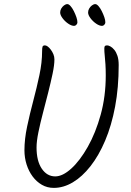

<svg xmlns="http://www.w3.org/2000/svg" viewBox="-20 -925 639 935"><path d="M245 -636Q245 -608 236 -565.5Q227 -523 214.5 -473.5Q202 -424 189 -374.5Q176 -325 167 -281Q158 -237 158 -207Q158 -141 183.5 -103.5Q209 -66 249 -66Q285 -66 327 -104Q369 -142 407.5 -210Q446 -278 470.5 -367Q495 -456 495 -558Q495 -588 493.5 -612Q492 -636 490 -654.5Q488 -673 488 -688Q488 -698 491 -701Q494 -704 502 -704Q508 -704 517.5 -699Q527 -694 536.5 -682.5Q546 -671 552 -653Q558 -635 558 -608Q558 -498 540.5 -405.5Q523 -313 492 -240Q461 -167 420.5 -115.5Q380 -64 334.5 -37Q289 -10 242 -10Q210 -10 184 -25Q158 -40 139 -65.5Q120 -91 109.5 -124Q99 -157 99 -193Q99 -247 112 -308.5Q125 -370 142 -434Q159 -498 172 -559.5Q185 -621 185 -675Q185 -693 187.5 -698.5Q190 -704 199 -704Q205 -704 212.5 -698.5Q220 -693 227.5 -683Q235 -673 240 -661Q245 -649 245 -636ZM357 -816Q357 -810 352 -804.5Q347 -799 341 -799Q328 -799 312 -810Q296 -821 284.5 -836.5Q273 -852 273 -864Q273 -874 278 -883Q283 -892 291.5 -898.5Q300 -905 308 -905Q315 -905 323.5 -895.5Q332 -886 339.5 -871Q347 -856 352 -841.5Q357 -827 357 -816ZM493 -816Q493 -810 488 -804.5Q483 -799 477 -799Q464 -799 448 -810Q432 -821 420.5 -836.5Q409 -852 409 -864Q409 -874 414 -883Q419 -892 427.5 -898.5Q436 -905 444 -905Q451 -905 459.5 -895.5Q468 -886 475.5 -871Q483 -856 488 -841.5Q493 -827 493 -816Z"/></svg>

Font: Kalam Variable Light
Style: Regular
Weight: 300
Designer: Lipi Raval, Jonny Pinhorn
Foundry: Indian Type Foundry
Version: Version 3.000